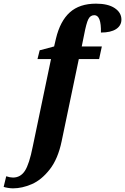

<svg xmlns="http://www.w3.org/2000/svg" viewBox="-142 -790 684 1050"><path d="M-122 232 -108 174Q-87 181 -71 181Q-30 181 -6 144.5Q18 108 37 12L137 -467H63L75 -515L154 -536L164 -579Q187 -675 240 -722.5Q293 -770 383 -770Q449 -770 485.5 -745.5Q522 -721 522 -683Q522 -650 493 -631Q464 -612 410 -612Q412 -707 374 -707Q352 -707 341 -685Q330 -663 318 -600L305 -536H415L400 -467H289L195 -17Q175 79 130 136.5Q85 194 32 217Q-21 240 -71 240Q-83 240 -98.5 237.5Q-114 235 -122 232Z"/></svg>

Font: Noto Serif CondExtraBold
Style: Italic
Weight: 800
Width: 3
Italic angle: -12°
Designer: Monotype Design Team
Foundry: Monotype Imaging Inc.
Version: Version 1.001